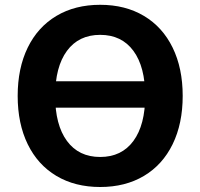

<svg xmlns="http://www.w3.org/2000/svg" viewBox="-20 -749 813 780"><path d="M51.8 -359.4Q51.8 -471.9 92.6 -555.6Q133.5 -639.3 209.2 -684.4Q284.9 -729.5 387 -729.5Q489 -729.5 564.7 -684.4Q640.4 -639.3 681.3 -555.6Q722.2 -471.9 722.2 -359.4Q722.2 -246.8 681.3 -163.1Q640.4 -79.4 564.7 -34.3Q489 10.7 387 10.7Q284.9 10.7 209.2 -34.3Q133.5 -79.4 92.6 -163.1Q51.8 -246.8 51.8 -359.4ZM569.8 -359.4Q569.8 -477.3 522 -542.4Q474.1 -607.4 387 -607.4Q299.8 -607.4 252 -542.4Q204.1 -477.3 204.1 -359.4Q204.1 -241.5 252 -176.4Q299.8 -111.3 387 -111.3Q474.1 -111.3 522 -176.4Q569.8 -241.5 569.8 -359.4ZM132.6 -418.9H636V-311.5H132.6Z"/></svg>

Font: Min Sans VF VF
Style: Regular
Weight: 400
Designer: Jinseong-Kim, NotoSansCJK, Nunito
Foundry: Jinseong-Kim
Version: Version 1.420;Glyphs 3.1.2 (3151)